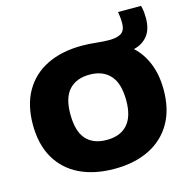

<svg xmlns="http://www.w3.org/2000/svg" viewBox="-126 -1012 1135 1145"><g transform="rotate(-15 442.0 -439.0)"><path d="M442 10Q318 10 227.2 -34.2Q136.5 -78.5 87.5 -163.5Q38.5 -248.5 38.5 -370Q38.5 -491.5 87.5 -576.5Q136.5 -661.5 227.2 -705.8Q318 -750 442 -750Q484.5 -750 529.5 -745Q574.5 -740 609.5 -740Q660 -740 684.8 -757Q709.5 -774 709.5 -818Q709.5 -832 708.2 -848.2Q707 -864.5 703 -888H845Q851 -865.5 852.8 -846.8Q854.5 -828 854.5 -810.5Q854.5 -741.5 823 -702Q791.5 -662.5 737.5 -650Q790 -602 818 -531.2Q846 -460.5 846 -370Q846 -249 796.8 -164.2Q747.5 -79.5 657 -34.8Q566.5 10 442 10ZM442 -168.5Q525.5 -168.5 569.8 -217.8Q614 -267 614 -366Q614 -471 569 -521.2Q524 -571.5 442 -571.5Q360 -571.5 315.2 -523Q270.5 -474.5 270.5 -374Q270.5 -267.5 314.5 -218Q358.5 -168.5 442 -168.5Z"/></g></svg>

Font: Encode Sans SmExp Black
Style: Regular
Weight: 900
Width: 6
Designer: Multiple Designers
Foundry: Impallari Type
Version: Version 3.002; ttfautohint (v1.8.3) -l 8 -r 50 -G 200 -x 14 